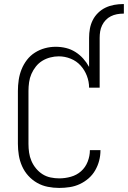

<svg xmlns="http://www.w3.org/2000/svg" viewBox="-20 -912 629 944"><path d="M418 -726Q418 -749 422 -771Q426 -793 436 -813Q446 -833 462.5 -849Q479 -865 499 -874.5Q519 -884 541 -888Q563 -892 585 -892H589V-845H585Q570 -845 554.5 -842Q539 -839 525 -832Q511 -825 500 -813.5Q489 -802 482 -787.5Q475 -773 472.5 -757.5Q470 -742 470 -726ZM271 12Q243 12 215 6.5Q187 1 162.5 -13Q138 -27 119 -48Q100 -69 88.5 -95Q77 -121 72.5 -149Q68 -177 68 -205V-465Q68 -492 72 -519Q76 -546 86 -571Q96 -596 112.5 -617.5Q129 -639 152 -653.5Q175 -668 201 -675Q227 -682 254 -682Q280 -682 304.5 -676Q329 -670 350.5 -656.5Q372 -643 389 -624Q406 -605 418 -583V-726H470V-481H418Q418 -511 407 -539.5Q396 -568 376 -590Q356 -612 327.5 -623.5Q299 -635 269 -635Q248 -635 227 -629.5Q206 -624 188 -613Q170 -602 156.5 -585Q143 -568 134.5 -548.5Q126 -529 123 -507.5Q120 -486 120 -465V-205Q120 -183 123 -162Q126 -141 134.5 -121Q143 -101 157 -84Q171 -67 189 -55.5Q207 -44 228.5 -39.5Q250 -35 271 -35Q300 -35 328.5 -43Q357 -51 378.5 -70Q400 -89 411 -117Q422 -145 422 -174H474V-173Q474 -147 467.5 -122Q461 -97 448 -74.5Q435 -52 415.5 -35Q396 -18 372.5 -7Q349 4 323 8Q297 12 271 12Z"/></svg>

Font: Lode Dark
Style: Regular
Weight: 400
Monospace: yes
Designer: Belleve Invis
Foundry: Belleve Invis
Version: Version 29.2.0; ttfautohint (v1.8.3)